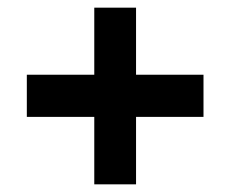

<svg xmlns="http://www.w3.org/2000/svg" viewBox="-20 -600 601 501"><path d="M50 -295V-405H511V-295ZM335 -119H226V-580H335Z"/></svg>

Font: Fustat
Style: Bold
Weight: 700
Designer: Mohamed Gaber, Khaled Hosny, Laura Garcia Mut
Foundry: Kief Type Foundry, Alif Type Foundry, Hard Type Foundry
Version: Version 1.007